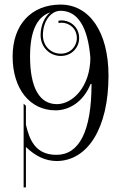

<svg xmlns="http://www.w3.org/2000/svg" viewBox="-20 -694 528 837"><path d="M93 -150V-233L83 -242V123H93V-53.1C135.4 -12.8 176.9 7.1 226 8C362 8 453 -135 453 -364C453 -556 369 -674 244 -674C119 -674 35 -589 35 -448C35 -307 110 -213 222 -213C283 -213 344 -251 375 -328H379C379 -121 325 -19 226 -19C132 -19 108 -88 93 -150ZM111 -448C111 -558.1 141.1 -620.3 198.8 -640.1C173.7 -619.7 157 -582.9 157 -541C157 -487 198 -450 245 -450C293 -450 325 -487 325 -528C325 -575 288 -605 248 -605C239 -605 236 -603 234 -603L236 -593C238 -593 240 -595 248 -595C283 -595 315 -569 315 -528C315 -492 287 -460 245 -460C203 -460 167 -492 167 -541C167 -600 201 -647 244 -647C318 -647 363 -578 374 -442C373 -316 297 -240 228 -240C152 -240 111 -312 111 -448Z"/></svg>

Font: FoglihtenNo04
Style: Regular
Weight: 500
Designer: gluk (gluksza@wp.pl)
Foundry: gluk (gluksza@wp.pl)
Version: Version 0.70